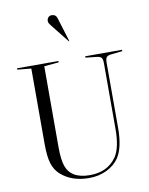

<svg xmlns="http://www.w3.org/2000/svg" viewBox="-103 -1034 871 1124"><g transform="rotate(-10 332.5 -472.5)"><path d="M536 -240V-629Q536 -653 530 -662Q524 -671 506 -674L435 -682V-690H654V-682L582 -674Q564 -671 558 -662Q552 -653 552 -629V-245Q552 -126 513 -68Q486 -29 439 -6.5Q392 16 335 16Q233 16 169 -40Q138 -67 125 -109Q112 -151 112 -225V-674L30 -682V-690H276V-682L189 -674V-192Q189 -119 202.5 -80Q216 -41 248 -22Q284 0 342 0Q448 0 501 -77Q536 -129 536 -240ZM314 -940 359 -794 356 -793 291 -875Q286 -881 279.5 -889.5Q273 -898 270 -901.5Q267 -905 263.5 -910Q260 -915 258.5 -917.5Q257 -920 256 -923.5Q255 -927 255 -930Q255 -943 262.5 -952Q270 -961 283 -961Q307 -961 314 -940Z"/></g></svg>

Font: Libre Caslon Display
Style: Regular
Weight: 400
Designer: Pablo Impallari, Rodrigo Fuenzalida
Foundry: Pablo Impallari, Rodrigo Fuenzalida
Version: Version 1.002